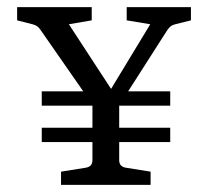

<svg xmlns="http://www.w3.org/2000/svg" viewBox="-20 -518 583 538"><path d="M97 -160H457V-120H97ZM97 -262H457V-222H97ZM246 -215 93 -435Q85 -447 71 -450L28 -461V-498H237V-461L173 -450L299 -257H284L401 -450L335 -461V-498H515V-461L471 -450Q463 -448 458.5 -444.5Q454 -441 449 -434L309 -215ZM151 0V-37L220 -48Q239 -51 239 -69V-245H314V-69Q314 -51 333 -48L402 -37V0Z"/></svg>

Font: Yrsa
Style: Regular
Weight: 400
Designer: Anna Giedrys (Yrsa+Rasa design), David Brezina (Yrsa art-direction, Rasa art-direction, design)
Foundry: Rosetta Type Foundry
Version: Version 2.004